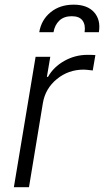

<svg xmlns="http://www.w3.org/2000/svg" viewBox="-20 -783 435 803"><path d="M38 0 128.9 -545.5H190.3L176.1 -461.6H180.8Q203.8 -502.8 248.9 -528.2Q294 -553.6 345.5 -553.6Q370.4 -553.6 378.9 -552.6L367.9 -488.3Q339.5 -491.8 329.9 -491.8Q266 -491.8 217.9 -452.4Q169.7 -413 159.4 -352.3L101.2 0ZM144.2 -648.4Q152.7 -699.9 191.6 -731.7Q230.5 -763.5 288 -763.5Q345.2 -763.5 373.6 -731.7Q402 -699.9 393.5 -648.4H333.8Q338.4 -678.6 325.3 -696.9Q312.1 -715.2 280.2 -715.2Q247.2 -715.2 228 -696.7Q208.8 -678.3 203.8 -648.4Z"/></svg>

Font: Karasuma Gothic
Style: Light Italic
Weight: 300
Italic angle: 9.39998°
Designer: Rasmus Andersson / Ryoko Nishizuka
Foundry: rsms
Version: Version 1.00